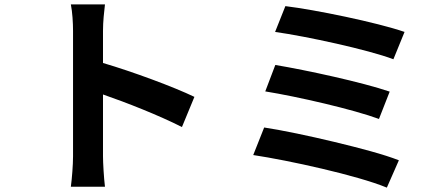

<svg xmlns="http://www.w3.org/2000/svg" viewBox="-20 -811 2040 878"><path d="M812 -230 869 -368C776 -413 587 -483 451 -523V-670C451 -713 456 -756 460 -791H304C311 -756 314 -706 314 -670V-96C314 -57 309 6 304 43H460C455 3 451 -67 451 -96V-379C558 -342 708 -283 812 -230Z M1285 -783 1238 -665C1380 -645 1663 -584 1779 -540L1830 -665C1702 -709 1418 -767 1285 -783ZM1239 -514 1193 -393C1342 -369 1597 -310 1713 -267L1762 -392C1636 -435 1382 -490 1239 -514ZM1188 -228 1138 -102C1298 -78 1614 -9 1749 47L1804 -78C1736 -105 1625 -134 1509 -162C1392 -190 1273 -215 1188 -228Z"/></svg>

Font: Spoqa Han Sans Neo Bold
Style: Bold
Weight: 700
Designer: [Spoqa Han Sans Neo] Dong-huui Kim  Younghwa Kang  Yujin Lee  [Noto Sans] Ryoko NISHIZUKA  (kana & ideographs); Paul D. 
Foundry: Spoqa (http://www.spoqa-han-sans.com)
Version: Version 1.100;hotconv 1.0.109;makeotfexe 2.5.65596